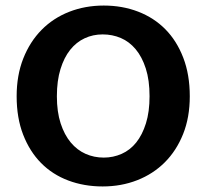

<svg xmlns="http://www.w3.org/2000/svg" viewBox="-20 -661 744 692"><path d="M354 -641Q421 -641 478 -619Q535 -597 576 -555.5Q617 -514 640.5 -453Q664 -392 664 -314Q664 -238 640 -178Q616 -118 574 -76Q532 -34 474.5 -11.5Q417 11 350 11Q283 11 226 -10.5Q169 -32 128 -73.5Q87 -115 63.5 -175.5Q40 -236 40 -314Q40 -390 64 -450.5Q88 -511 130 -553.5Q172 -596 229.5 -618.5Q287 -641 354 -641ZM185 -314Q185 -258 198.5 -216.5Q212 -175 235 -147.5Q258 -120 288.5 -106.5Q319 -93 354 -93Q388 -93 418.5 -106.5Q449 -120 471 -147.5Q493 -175 506 -216.5Q519 -258 519 -314Q519 -372 505.5 -414Q492 -456 469 -483.5Q446 -511 415.5 -524Q385 -537 350 -537Q315 -537 285 -523Q255 -509 233 -481.5Q211 -454 198 -412Q185 -370 185 -314Z"/></svg>

Font: Ek Mukta
Style: Bold
Weight: 700
Designer: Girish Dalvi and Yashodeep Gholap
Foundry: Ek Type
Version: Version 2.538;PS 1.002;hotconv 16.6.51;makeotf.lib2.5.65220;